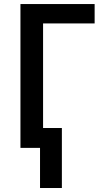

<svg xmlns="http://www.w3.org/2000/svg" viewBox="-20 -734 505 953"><path d="M449.7 -713.9V-617.7H193.8V-98.6H287.1V199.2H178.7V0H81.5V-713.9Z"/></svg>

Font: Open Sans SemiCondensed SemiBold
Style: Regular
Weight: 600
Width: 4
Designer: Monotype Design Team
Foundry: Monotype Imaging Inc.
Version: Version 3.000